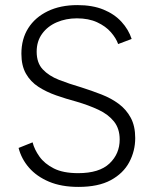

<svg xmlns="http://www.w3.org/2000/svg" viewBox="-20 -727 604 754"><path d="M108 -168Q115 -140 135 -112Q155 -84 191.5 -65.5Q228 -47 287 -47Q370 -47 410 -85Q450 -123 450 -179Q450 -222 427.5 -250Q405 -278 366.5 -296Q328 -314 280 -328Q239 -339 200.5 -352.5Q162 -366 131 -386Q100 -406 82 -437.5Q64 -469 64 -516Q64 -574 91 -616.5Q118 -659 167.5 -683Q217 -707 284 -707Q343 -707 386 -689.5Q429 -672 457 -641.5Q485 -611 497 -574L444 -554Q436 -577 415.5 -600.5Q395 -624 361.5 -639.5Q328 -655 282 -655Q239 -655 203 -639.5Q167 -624 145.5 -594.5Q124 -565 124 -524Q124 -480 148 -454.5Q172 -429 211.5 -413.5Q251 -398 299 -384Q340 -371 378.5 -356Q417 -341 446.5 -319Q476 -297 493.5 -264.5Q511 -232 511 -185Q511 -134 487.5 -90Q464 -46 415 -19.5Q366 7 288 7Q221 7 172.5 -13.5Q124 -34 94 -68.5Q64 -103 53 -146Z"/></svg>

Font: Albert Sans Light
Style: Regular
Weight: 300
Designer: Andreas Rasmussen
Foundry: a.Foundry
Version: Version 1.025